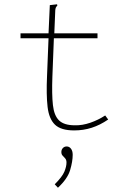

<svg xmlns="http://www.w3.org/2000/svg" viewBox="-20 -603 590 898"><path d="M327 7Q265 7 237 -20Q209 -47 202.5 -103.5Q196 -160 200 -248L207 -424H76V-447H207L213 -579L239 -582L247 -583L248 -576Q243 -573 240.5 -566Q238 -559 238 -543L234 -447H436V-424H232L225 -244Q222 -161 227.5 -111.5Q233 -62 256.5 -39.5Q280 -17 330 -17Q365 -16 402.5 -29Q440 -42 472 -63L486 -44Q448 -18 409 -5.5Q370 7 327 7ZM251 275 236 259Q271 224 281 200Q291 176 291 157Q291 145 285 138Q279 131 273 125Q267 119 267 108Q267 97 274 89.5Q281 82 292 82Q304 82 312 92.5Q320 103 320 121Q320 152 308 192.5Q296 233 251 275Z"/></svg>

Font: Inconsolata SemiExpanded ExtraLight
Style: Regular
Weight: 200
Width: 6
Monospace: yes
Designer: Raph Levien, Cyreal, Brenton Simpson
Foundry: Raph Levien, Cyreal, Google
Version: Version 3.001; ttfautohint (v1.8.2.53-6de2)